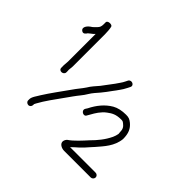

<svg xmlns="http://www.w3.org/2000/svg" viewBox="-154 -851 1010 1010"><g transform="rotate(45 351.5 -346.0)"><path d="M151 -79V-85C151.7 -87 153.3 -90.3 156 -95C168.6 -117.1 179.3 -135.2 195.5 -158C214.6 -184.8 246.2 -229 266 -257C284.3 -283.3 301.1 -299.7 315 -324C325.5 -342 342.1 -359.8 356 -376C371.1 -393.5 379.9 -407.2 392.5 -424L406 -442C410 -447.3 414 -453 418 -459L428 -474C431.3 -479.3 435 -486 439 -494L445 -506C457.2 -527.3 424.3 -541.7 413 -522L407 -510C398.6 -491.6 387.3 -479.5 377 -463L363.5 -445C351.6 -429.1 342.2 -415.8 329 -399C313.9 -381.4 296 -362.3 285 -343C269.2 -319.3 254.6 -304.4 236 -277C206.1 -234.8 168.4 -184.2 142 -142C133.9 -126.7 113.5 -102.4 115 -84V-77C115 -67.5 123.9 -60 133.5 -60C143.7 -60 151 -68.7 151 -79ZM653 -41.5C653 -51.2 644.5 -59 635 -59H445C456.5 -70.5 468.1 -80.7 481 -92L500 -111C511.9 -125.5 526 -139.5 538 -153.5C568.1 -188.7 606.2 -227.9 612 -286C612 -328.5 600.7 -352 577 -372C561.8 -384.1 553.4 -388 533 -388C502.4 -388 475.6 -382.1 455.5 -370.5C415.6 -347.4 386.9 -310.9 366 -269L359 -258C347 -237.1 381 -218.9 390 -240L397 -252C401.7 -259.3 405.7 -266.3 409 -273L421 -291C431 -303.9 439.9 -314.7 454 -325C476.2 -341.7 494.7 -352 533 -352C544.1 -352 545.2 -350.6 554 -344C567.9 -333.2 575 -322.6 575 -300C575.7 -296.7 576 -292.7 576 -288C573.9 -277.6 571.2 -267.5 566.5 -257.5C547.7 -217.8 521.3 -186.3 492 -157C468.4 -131 436.7 -95.2 408 -76C402 -70.7 398.2 -64.2 396.5 -56.5C392.1 -36.3 416 -23 436 -23H635C644.5 -23 653 -31.9 653 -41.5ZM117 -330V-322C117 -298.7 153 -302 153 -324V-332C150.9 -344.8 155 -356.1 155 -370V-608C155 -622.1 153.3 -649 150 -660C147.2 -672.4 113 -671.5 113 -656V-641C113 -624.8 109.2 -616.2 101 -608L86 -593C82 -589 78 -586 74 -584C62.8 -576.9 37.7 -551.7 58 -536.5C71.3 -526.5 81.8 -538.9 87 -548C93.8 -554.8 103.1 -560 111 -567L119 -575V-370C119 -355.7 115.7 -342 117 -330Z"/></g></svg>

Font: HoneyBee
Style: Lit
Weight: 300
Foundry: Cannot Into Space Fonts
Version: Version 0.89